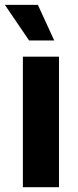

<svg xmlns="http://www.w3.org/2000/svg" viewBox="-35 -783 327 803"><path d="M60.7 0V-545.9H211.7V0ZM86.7 -613.7 -14.6 -762.7H123.4L191.8 -613.7Z"/></svg>

Font: GitLab Sans
Style: Regular
Weight: 400
Designer: Rasmus Andersson
Foundry: Modifications by GitLab B.V., manufactured by rsms
Version: Version 4.000;git-c8fb6b7